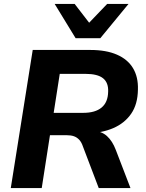

<svg xmlns="http://www.w3.org/2000/svg" viewBox="-20 -960 747 980"><path d="M35 0 147 -705H442Q522 -705 577 -681Q632 -657 659 -612Q686 -567 684 -503Q683 -428 649.5 -379.5Q616 -331 558 -306Q500 -281 427 -280V-292H454Q498 -291 526 -265.5Q554 -240 571 -195L646 0H484L403 -213Q396 -234 384.5 -246.5Q373 -259 357.5 -264.5Q342 -270 319 -270H235L193 0ZM254 -384H405Q466 -384 498.5 -411Q531 -438 532 -492Q534 -538 506 -560.5Q478 -583 416 -583H285ZM366 -765 259 -940H361L435 -844L527 -940H636L492 -765Z"/></svg>

Font: Nunito Sans 11pt ExtraBold
Style: Italic
Weight: 800
Italic angle: -9°
Version: Version 3.101;gftools[0.9.27]